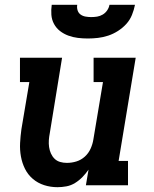

<svg xmlns="http://www.w3.org/2000/svg" viewBox="-20 -770 640 798"><path d="M219 8Q190 8 163.5 -0.5Q137 -9 116.5 -26.5Q96 -44 84 -68Q72 -92 67 -119.5Q62 -147 63.5 -175.5Q65 -204 69 -233L102 -429H63V-530H238L187 -217Q184 -202 183 -187.5Q182 -173 184 -159Q186 -145 191.5 -132.5Q197 -120 206.5 -110.5Q216 -101 229.5 -97Q243 -93 258 -93Q278 -93 297.5 -99Q317 -105 332.5 -119Q348 -133 356.5 -152Q365 -171 368 -190L408 -429H369V-530H544L473 -101H512V0H337L348 -65Q337 -49 323 -34.5Q309 -20 292 -9.5Q275 1 256 4.5Q237 8 219 8ZM345 -610Q324 -610 303.5 -612.5Q283 -615 264 -622Q245 -629 229.5 -641Q214 -653 204.5 -670.5Q195 -688 193.5 -708.5Q192 -729 195 -750H301Q299 -738 302.5 -727Q306 -716 315 -709.5Q324 -703 336 -701Q348 -699 359 -699Q372 -699 384 -701Q396 -703 407 -709.5Q418 -716 425.5 -727Q433 -738 435 -750H541Q537 -729 528.5 -708Q520 -687 505 -670.5Q490 -654 470.5 -641.5Q451 -629 430 -622Q409 -615 387.5 -612.5Q366 -610 345 -610Z"/></svg>

Font: Iosevka Curly Slab ExObl
Style: Bold
Weight: 700
Width: 7
Italic angle: -9°
Monospace: yes
Designer: Belleve Invis
Foundry: Belleve Invis
Version: Version 11.0.0; ttfautohint (v1.8.3)